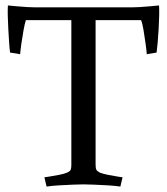

<svg xmlns="http://www.w3.org/2000/svg" viewBox="-20 -677 613 705"><path d="M286 0Q273 0 248.5 1Q224 2 198 3.5Q172 5 151 8L143 -26Q143 -26 160 -28.5Q177 -31 197 -35Q217 -39 226 -43Q237 -48 239.5 -53.5Q242 -59 242 -72V-603H75Q71 -591 66.5 -566.5Q62 -542 58.5 -517Q55 -492 54 -478L17 -484Q15 -498 13.5 -521Q12 -544 10.5 -570.5Q9 -597 8.5 -620Q8 -643 9 -657Q21 -656 41 -654Q61 -652 80.5 -651Q100 -650 110 -650H463Q474 -650 493 -651Q512 -652 532 -654Q552 -656 564 -657Q565 -643 564.5 -620Q564 -597 562.5 -570.5Q561 -544 559 -521Q557 -498 555 -484L519 -478Q518 -492 514.5 -517Q511 -542 507 -566.5Q503 -591 498 -603H331V-72Q331 -59 334 -53.5Q337 -48 347 -43Q357 -39 376.5 -35Q396 -31 413 -28.5Q430 -26 430 -26L422 8Q402 5 375 3.5Q348 2 324 1Q300 0 286 0Z"/></svg>

Font: Buenard
Style: Regular
Weight: 400
Version: Version 2.000